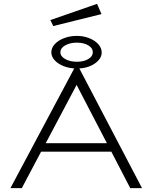

<svg xmlns="http://www.w3.org/2000/svg" viewBox="-20 -975 790 995"><path d="M655 0 557 -189H193L93 0H34L372 -634H384L716 0ZM377 -535 217 -233H534ZM378 -620Q342 -620 312 -631.5Q282 -643 264 -662Q246 -681 246 -704Q246 -727 264 -746.5Q282 -766 312.5 -777.5Q343 -789 378 -789Q412 -789 441.5 -777.5Q471 -766 489 -746.5Q507 -727 507 -703Q507 -670 470 -645Q433 -620 378 -620ZM378 -655Q414 -655 437.5 -669Q461 -683 461 -704Q461 -726 437.5 -740Q414 -754 378 -754Q343 -754 318 -740Q293 -726 293 -704Q293 -683 318 -669Q343 -655 378 -655ZM256 -840 241 -871 483 -955 506 -902Z"/></svg>

Font: Inconsolata ExtraExpanded Light
Style: Regular
Weight: 300
Width: 8
Monospace: yes
Designer: Raph Levien, Cyreal, Brenton Simpson
Foundry: Raph Levien, Cyreal, Google
Version: Version 3.001; ttfautohint (v1.8.2.53-6de2)